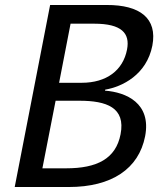

<svg xmlns="http://www.w3.org/2000/svg" viewBox="-20 -750 660 770"><path d="M39 0H256C428 0 536.5 -73 562 -203.5C587.5 -336.5 486 -380 401 -386.5L402 -390.5C470 -402 568 -450 591 -567C612 -677 541 -730.5 407.5 -730H181ZM150 -75 203 -346H298.5C407 -346 484.5 -319 463.5 -211.5C444.5 -113 368.5 -75 245.5 -75ZM217 -418 263 -655H358C468 -655 502 -616.5 489.5 -551.5C473.5 -468 407.5 -418 307.5 -418Z"/></svg>

Font: Monaspace Neon
Style: Italic
Weight: 400
Italic angle: -11°
Designer: Riley Cran & the Lettermatic Team
Foundry: Lettermatic
Version: Version 1.200 (Monaspace Neon)